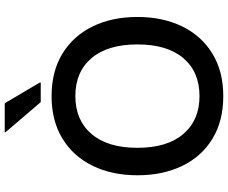

<svg xmlns="http://www.w3.org/2000/svg" viewBox="-98 -878 987 832"><g transform="rotate(-90 396.0 -461.5)"><path d="M53 -360Q53 -470 94 -554Q135 -638 212 -685Q289 -732 396 -732Q503 -732 580 -685Q657 -638 698 -554Q739 -470 739 -360Q739 -250 698 -166Q657 -82 580 -35Q503 12 396 12Q288 12 211 -35Q134 -82 93.5 -166Q53 -250 53 -360ZM172 -360Q172 -231 232 -161Q292 -91 396 -91Q501 -91 560.5 -161Q620 -231 620 -360Q620 -489 560.5 -559Q501 -629 396 -629Q292 -629 232 -559Q172 -489 172 -360ZM370 -779 240 -931V-935H365L455 -783V-779Z"/></g></svg>

Font: Kufam Medium
Style: Regular
Weight: 500
Designer: Wael Morcos, Artur Schmal
Foundry: Original Type
Version: Version 1.300; ttfautohint (v1.8.3)